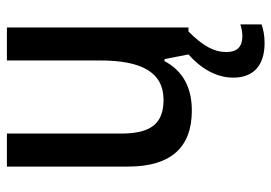

<svg xmlns="http://www.w3.org/2000/svg" viewBox="-138 -442 805 570"><g transform="rotate(-90 265.0 -156.5)"><path d="M222 10C289 10 339 -15 369 -71H375L389 0C348 36 320 82 320 133C320 191 354 226 423 226C446 226 464 222 478 217V154C469 157 457 160 443 160C412 160 396 145 396 112C396 77 413 44 457 0H469V-539H371V-262C371 -141 337 -74 254 -74C184 -74 154 -111 154 -200V-539H56V-179C56 -51 114 10 222 10Z"/></g></svg>

Font: Noto Sans Mono Condensed Medium
Style: Regular
Weight: 500
Width: 3
Designer: Monotype Design Team
Foundry: Monotype Imaging Inc.
Version: Version 2.014